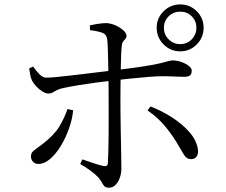

<svg xmlns="http://www.w3.org/2000/svg" viewBox="-20 -832 1040 883"><path d="M808.9 -595.9Q764.3 -595.9 732.4 -627.7Q700.6 -659.6 700.6 -704.2Q700.6 -748.8 732.4 -780.2Q764.3 -811.7 808.9 -811.7Q853.5 -811.7 884.9 -780.2Q916.4 -748.8 916.4 -704.2Q916.4 -659.6 884.9 -627.7Q853.5 -595.9 808.9 -595.9ZM481 31.2Q467.1 31.2 460.7 25Q454.3 18.8 449.2 8.4Q444.1 -2 432.7 -15.3Q419.1 -30.4 395.9 -47.4Q372.6 -64.5 348.8 -77.9L358.8 -99.1Q383.5 -90.7 409.8 -81.7Q436.1 -72.6 455.1 -68.7Q463.9 -67.1 469.5 -69.3Q475.1 -71.5 476.1 -81.5Q477.3 -99.4 478.2 -134.8Q479.1 -170.3 479.5 -214.1Q479.9 -258 479.8 -300.9Q479.6 -343.9 479.6 -375.9Q479.6 -397.1 479.4 -427Q479.2 -457 478.6 -490.4Q478 -523.7 477.3 -555.6Q476.6 -587.4 475.7 -612.4Q474.8 -637.4 473.1 -649.7Q470.7 -672.8 452.2 -680.5Q433.8 -688.3 394.2 -693.3L393.2 -715.2Q410.4 -719.3 431.5 -722.5Q452.5 -725.7 468.9 -725.7Q489.8 -724.9 511.1 -715.4Q532.5 -705.9 547.1 -692.6Q561.7 -679.4 561.7 -667.7Q561.7 -658.6 556.4 -653.1Q551.1 -647.5 546.1 -640.9Q541.1 -634.3 539.7 -619.5Q537.8 -601 536.8 -570.6Q535.8 -540.2 535.2 -504.8Q534.6 -469.5 534.2 -435.4Q533.8 -401.3 533.8 -374.3Q533.8 -351.9 534.1 -315.5Q534.4 -279.1 535.2 -237.9Q536 -196.6 536.7 -157.8Q537.5 -119 537.8 -91.3Q538.1 -63.7 538.1 -55.2Q538.1 -34.3 531 -14.4Q523.9 5.6 511.2 18.4Q498.6 31.2 481 31.2ZM157.1 -78Q140.7 -78 131.6 -88.3Q122.4 -98.6 122.4 -112.2Q122.4 -125.2 128.8 -132.7Q135.1 -140.2 146.4 -148Q157.7 -155.8 173.5 -167.9Q227.7 -209 252 -248.9Q276.3 -288.8 290.3 -330.5L316.5 -324.8Q312.6 -284.1 297.3 -240.8Q281.9 -197.4 259.5 -160.6Q237 -123.7 210.3 -100.9Q183.6 -78 157.1 -78ZM201.9 -401.8Q191.1 -401.8 176.5 -410.5Q161.9 -419.1 148.4 -433Q134.8 -446.9 126.6 -462.8Q122.2 -472.5 119.1 -487.9Q116.1 -503.3 114.1 -517.3L132.4 -526Q146.3 -505.8 162 -490Q177.7 -474.1 194 -474.9Q209.4 -474.9 238.8 -477.7Q268.3 -480.5 305.1 -484.8Q341.9 -489.1 378.9 -493.5Q415.9 -497.9 447.3 -501.8Q478.6 -505.7 497 -507.7Q589 -518.7 641.2 -526.9Q693.4 -535.1 718.8 -541.5Q744.2 -547.9 754.8 -551Q765.4 -554.1 774.2 -554.1Q792.9 -554.1 813.1 -547.2Q833.4 -540.4 847.6 -529.6Q861.8 -518.8 861.8 -507.2Q861.8 -491.5 853.6 -485.1Q845.5 -478.7 826.4 -478.7Q804.7 -478.7 781 -480.1Q757.3 -481.4 724.6 -481.4Q701.2 -481.4 661.3 -478.2Q621.4 -475.1 578.3 -470.5Q535.3 -465.9 499.4 -461.9Q466.5 -458.1 425.1 -452.6Q383.6 -447.1 343.6 -440.6Q303.6 -434.1 274 -427.7Q253.6 -423.7 242.2 -417.7Q230.7 -411.6 222.3 -406.7Q213.8 -401.8 201.9 -401.8ZM858.8 -100Q838 -100 825.9 -120.6Q813.7 -141.1 799.5 -164.7Q780.1 -199.9 745.7 -243.5Q711.4 -287.2 658.5 -324.5L672 -342.3Q723.2 -322.8 769.9 -292.9Q816.6 -263 849.3 -226.5Q882.1 -190 889.7 -148.8Q893.8 -127.4 885.2 -113.7Q876.6 -100 858.8 -100ZM808.9 -629.1Q840.3 -629.1 861.7 -651.1Q883.2 -673 883.2 -704.2Q883.2 -735.6 861.7 -757Q840.3 -778.5 808.9 -778.5Q777.7 -778.5 755.7 -757Q733.8 -735.6 733.8 -704.2Q733.8 -673 755.7 -651.1Q777.7 -629.1 808.9 -629.1Z"/></svg>

Font: Noto Serif HK ExtraLight
Style: Regular
Weight: 200
Designer: Ryoko NISHIZUKA 西塚涼子 (kana & ideographs); Frank Grießhammer (Latin, Greek & Cyrillic); Wenlong ZHANG 张文龙 (bopomofo); San
Foundry: Adobe
Version: Version 2.002-H1;hotconv 1.1.0;makeotfexe 2.6.0